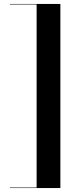

<svg xmlns="http://www.w3.org/2000/svg" viewBox="-20 -800 380 970"><path d="M30 -780H285V150H30V147.5H165V-777.5H30Z"/></svg>

Font: Bodoni* 72pt Medium
Style: Regular
Weight: 500
Version: Version 2.3